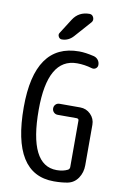

<svg xmlns="http://www.w3.org/2000/svg" viewBox="-104 -1019 707 1088"><g transform="rotate(10 250.0 -475.0)"><path d="M226.6 -910.2Q258.8 -960 320.3 -960Q336.9 -960 343.8 -943.8Q350.6 -927.7 339.8 -915L255.9 -820.3Q228.5 -790 190.4 -790Q177.7 -790 171.4 -802.2Q165 -814.5 171.9 -824.2ZM285.2 9.8Q44.9 9.8 44.9 -375Q44.9 -740.2 299.8 -740.2Q335.9 -740.2 384.8 -728.5Q400.4 -724.6 410.2 -712.4Q419.9 -700.2 419.9 -683.6Q419.9 -670.9 409.7 -663.1Q399.4 -655.3 385.7 -659.2Q342.8 -671.9 299.8 -671.9Q130.9 -671.9 130.9 -375Q130.9 -55.7 290 -55.7Q327.1 -55.7 353.5 -69.3Q362.3 -74.2 363.3 -85V-353.5Q363.3 -364.3 351.6 -365.2H242.2Q228.5 -365.2 219.2 -374.5Q210 -383.8 210 -397Q210 -410.2 218.8 -419.4Q227.5 -428.7 242.2 -428.7H360.4Q395.5 -428.7 420.4 -403.8Q445.3 -378.9 445.3 -343.8V-110.4Q445.3 -69.3 423.8 -37.1Q402.3 -4.9 365.2 2.9Q330.1 9.8 285.2 9.8Z"/></g></svg>

Font: Rounded-X Mgen+ 1mn regular
Style: Regular
Weight: 400
Designer: [Source Han Sans]
Ryoko NISHIZUKA  (kana & ideographs); Paul D. Hunt (Latin, Greek & Cyrillic); Wenlong ZHANG  (bopomofo
Version: Version 1.059.20150602